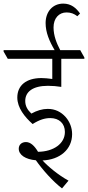

<svg xmlns="http://www.w3.org/2000/svg" viewBox="-50 -901 488 1065"><path d="M294 144 330 101C272 69 216 22 186 -11C282 -15 350 -72 350 -157C350 -192 337 -226 314 -252C288 -281 255 -297 215 -297C185 -297 155 -288 124 -271C103 -291 90 -312 90 -341C90 -392 132 -425 216 -425C241 -425 265 -423 290 -419V-575H418V-582L395 -623H284C264 -661 247 -703 247 -749C247 -800 277 -832 319 -832C343 -832 361 -825 379 -811L394 -826C373 -856 345 -881 301 -881C242 -881 203 -836 203 -773C203 -721 224 -672 253 -623H-30V-615L-7 -575H240V-463C217 -466 198 -468 180 -468C95 -468 46 -427 46 -360C46 -303 87 -252 131 -213C169 -237 199 -246 229 -246C278 -246 310 -216 310 -169C310 -104 247 -60 161 -59C142 -91 120 -113 94 -113C70 -113 54 -98 54 -76C54 -42 91 -17 149 -12C186 41 244 106 294 144Z"/></svg>

Font: Noto Serif Devanagari Condensed Light
Style: Regular
Weight: 300
Width: 3
Designer: Universal Thirst, Indian Type Foundry and the Monotype Design Team
Foundry: Monotype Imaging Inc.
Version: Version 2.004